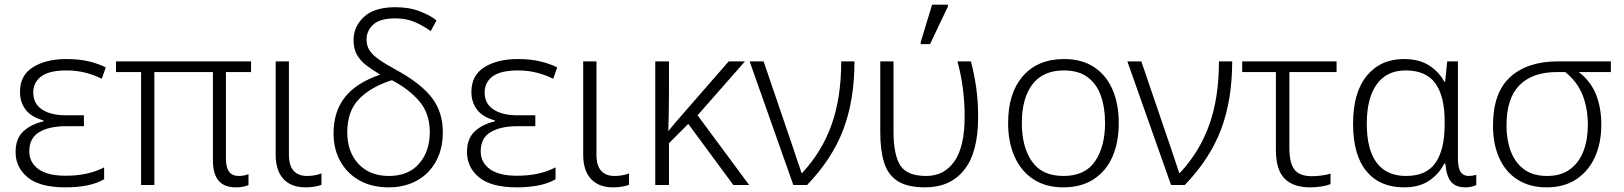

<svg xmlns="http://www.w3.org/2000/svg" viewBox="-20 -796 6985 826"><path d="M262 10Q151 10 99 -33Q47 -76 47 -142Q47 -199 79.5 -230Q112 -261 167 -274V-278Q115 -292 90.5 -324Q66 -356 66 -401Q66 -472 122 -507Q178 -542 266 -542Q322 -542 364 -531.5Q406 -521 435 -506L418 -457Q387 -473 348.5 -483Q310 -493 267 -493Q192 -493 157.5 -467.5Q123 -442 123 -398Q123 -350 161 -325Q199 -300 264 -300H341V-253H264Q191 -253 148.5 -227.5Q106 -202 106 -145Q106 -97 145.5 -68.5Q185 -40 262 -40Q360 -40 428 -76V-25Q398 -7 355.5 1.5Q313 10 262 10Z M994 10Q896 10 896 -105V-486H644V0H587V-486H479V-532H1060V-486H952V-112Q952 -39 1007 -39Q1021 -39 1031.5 -41.5Q1042 -44 1049 -47V0Q1041 4 1027 7Q1013 10 994 10Z M1294 10Q1233 10 1199.5 -26Q1166 -62 1166 -130V-532H1223V-131Q1223 -83 1243.5 -61Q1264 -39 1300 -39Q1335 -39 1363 -50V-1Q1350 4 1333 7Q1316 10 1294 10Z M1652 10Q1581 10 1528 -19Q1475 -48 1445 -100.5Q1415 -153 1415 -223Q1415 -316 1464 -378Q1513 -440 1616 -475Q1582 -495 1556 -515Q1530 -535 1515.5 -560.5Q1501 -586 1501 -624Q1501 -682 1546 -723.5Q1591 -765 1681 -765Q1741 -765 1787 -747Q1833 -729 1858 -708L1833 -662Q1802 -685 1764.5 -701Q1727 -717 1681 -717Q1615 -717 1586 -690.5Q1557 -664 1557 -626Q1557 -600 1569 -580.5Q1581 -561 1609 -541Q1637 -521 1685 -495Q1791 -437 1838 -375.5Q1885 -314 1885 -228Q1885 -154 1855 -100.5Q1825 -47 1772.5 -18.5Q1720 10 1652 10ZM1653 -39Q1737 -39 1783 -92Q1829 -145 1829 -227Q1829 -308 1784 -360.5Q1739 -413 1666 -451Q1575 -422 1524.5 -370Q1474 -318 1474 -227Q1474 -142 1522.5 -90.5Q1571 -39 1653 -39Z M2204 10Q2093 10 2041 -33Q1989 -76 1989 -142Q1989 -199 2021.5 -230Q2054 -261 2109 -274V-278Q2057 -292 2032.5 -324Q2008 -356 2008 -401Q2008 -472 2064 -507Q2120 -542 2208 -542Q2264 -542 2306 -531.5Q2348 -521 2377 -506L2360 -457Q2329 -473 2290.5 -483Q2252 -493 2209 -493Q2134 -493 2099.5 -467.5Q2065 -442 2065 -398Q2065 -350 2103 -325Q2141 -300 2206 -300H2283V-253H2206Q2133 -253 2090.5 -227.5Q2048 -202 2048 -145Q2048 -97 2087.5 -68.5Q2127 -40 2204 -40Q2302 -40 2370 -76V-25Q2340 -7 2297.5 1.5Q2255 10 2204 10Z M2617 10Q2556 10 2522.5 -26Q2489 -62 2489 -130V-532H2546V-131Q2546 -83 2566.5 -61Q2587 -39 2623 -39Q2658 -39 2686 -50V-1Q2673 4 2656 7Q2639 10 2617 10Z M3185 -532 2981 -300 3203 0H3135L2941 -263L2858 -180V0H2799V-532H2858V-391Q2858 -347 2857 -306.5Q2856 -266 2855 -232Q2868 -248 2879.5 -261.5Q2891 -275 2904 -290L3115 -532Z M3393 0 3205 -532H3265L3393 -157Q3400 -134 3411 -103Q3422 -72 3428 -52H3431Q3516 -143 3557.5 -259.5Q3599 -376 3599 -532H3656Q3656 -366 3608 -239Q3560 -112 3452 0Z M3960 10Q3883 10 3841 -17.5Q3799 -45 3783 -98Q3767 -151 3767 -227V-532H3824V-231Q3824 -130 3853 -84.5Q3882 -39 3965 -39Q4042 -39 4086 -102Q4130 -165 4130 -294Q4130 -419 4099 -532H4157Q4172 -474 4180 -417Q4188 -360 4188 -292Q4188 -140 4128 -65Q4068 10 3960 10ZM3941 -606V-615L3990 -776H4058V-768L3981 -606Z M4793 -267Q4793 -183 4765.5 -121Q4738 -59 4684.5 -24.5Q4631 10 4554 10Q4480 10 4427 -24Q4374 -58 4345.5 -120.5Q4317 -183 4317 -267Q4317 -396 4381 -469Q4445 -542 4558 -542Q4634 -542 4686.5 -507.5Q4739 -473 4766 -411Q4793 -349 4793 -267ZM4376 -267Q4376 -164 4419.5 -101.5Q4463 -39 4555 -39Q4648 -39 4691 -102Q4734 -165 4734 -267Q4734 -333 4716 -384Q4698 -435 4659 -464Q4620 -493 4557 -493Q4467 -493 4421.5 -433Q4376 -373 4376 -267Z M5018 0 4830 -532H4890L5018 -157Q5025 -134 5036 -103Q5047 -72 5053 -52H5056Q5141 -143 5182.5 -259.5Q5224 -376 5224 -532H5281Q5281 -366 5233 -239Q5185 -112 5077 0Z M5616 10Q5544 10 5506.5 -27.5Q5469 -65 5469 -152V-486H5324V-532H5730V-486H5527V-159Q5527 -96 5548.5 -67Q5570 -38 5624 -38Q5644 -38 5666 -41Q5688 -44 5704 -49V-4Q5690 2 5666 6Q5642 10 5616 10Z M6020 10Q5916 10 5858.5 -59.5Q5801 -129 5801 -264Q5801 -398 5860 -470Q5919 -542 6020 -542Q6085 -542 6128 -514.5Q6171 -487 6194 -444H6197L6206 -532H6252V-119Q6252 -73 6264 -56Q6276 -39 6298 -39Q6315 -39 6331 -44V0Q6324 4 6311 7Q6298 10 6284 10Q6244 10 6223.5 -13Q6203 -36 6198 -92H6193Q6172 -49 6129.5 -19.5Q6087 10 6020 10ZM6029 -39Q6117 -39 6156 -96Q6195 -153 6195 -260V-274Q6195 -382 6155 -437.5Q6115 -493 6027 -493Q5946 -493 5903 -433.5Q5860 -374 5860 -264Q5860 -153 5902.5 -96Q5945 -39 6029 -39Z M6634 10Q6561 10 6509 -23Q6457 -56 6430 -116Q6403 -176 6403 -256Q6403 -397 6477 -464.5Q6551 -532 6683 -532H6910V-486H6772Q6823 -447 6846 -390Q6869 -333 6869 -259Q6869 -182 6842 -121.5Q6815 -61 6762.5 -25.5Q6710 10 6634 10ZM6636 -39Q6695 -39 6734 -67.5Q6773 -96 6792 -145.5Q6811 -195 6811 -258Q6811 -330 6788.5 -387Q6766 -444 6714 -486H6678Q6573 -486 6517 -429.5Q6461 -373 6461 -256Q6461 -195 6479.5 -145.5Q6498 -96 6536.5 -67.5Q6575 -39 6636 -39Z"/></svg>

Font: RS Noto Sans Light
Style: Regular
Weight: 300
Designer: Monotype Design Team
Foundry: Monotype Imaging Inc.
Version: Version 3.10